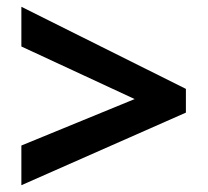

<svg xmlns="http://www.w3.org/2000/svg" viewBox="-20 -696 612 566"><path d="M43 -150V-267L377 -404L43 -559V-676L528 -434V-364Z"/></svg>

Font: Noto Sans Tamil UI
Style: Regular
Weight: 400
Designer: Jelle Bosma - Monotype Design Team
Foundry: Monotype Imaging Inc.
Version: Version 2.004